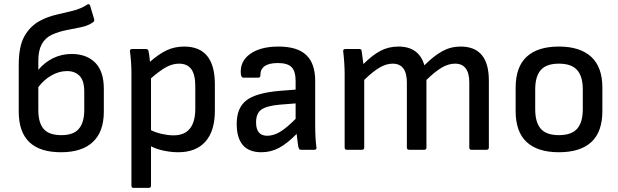

<svg xmlns="http://www.w3.org/2000/svg" viewBox="-20 -727 3002 932"><path d="M276 12Q71 12 71 -185V-412Q71 -503 99 -552Q127 -601 174 -626Q211 -646 253 -655.5Q295 -665 334.5 -675Q374 -685 404 -705Q414 -711 418 -698L437 -634Q439 -625 433 -620Q410 -603 376 -595.5Q342 -588 304 -581Q266 -574 231 -558Q166 -527 166 -434V-388Q196 -424 237.5 -444.5Q279 -465 328 -465Q400 -465 442 -423Q484 -381 484 -296V-185Q484 -88 431 -38Q378 12 276 12ZM166 -193Q166 -131 192 -101Q218 -71 278 -71Q337 -71 363 -102Q389 -133 389 -193V-283Q389 -335 366.5 -358.5Q344 -382 305 -382Q267 -382 230 -361Q193 -340 166 -304Z M628 185Q618 185 618 174V-374Q618 -398 616 -426.5Q614 -455 611 -477Q609 -489 621 -489H689Q699 -489 701 -479Q703 -471 705 -455Q707 -439 708 -427Q751 -465 789.5 -483Q828 -501 874 -501Q1023 -501 1023 -318V-189Q1023 -91 977 -39.5Q931 12 845 12Q812 12 775.5 4.5Q739 -3 713 -17V174Q713 185 702 185ZM849 -418Q818 -418 787.5 -401.5Q757 -385 713 -347V-95Q738 -83 767.5 -76.5Q797 -70 822 -70Q928 -70 928 -200V-308Q928 -365 908.5 -391.5Q889 -418 849 -418Z M1249 12Q1129 12 1129 -126Q1129 -203 1175.5 -239.5Q1222 -276 1337 -286L1415 -292V-333Q1415 -381 1395.5 -401Q1376 -421 1329 -421Q1243 -421 1244 -361Q1244 -350 1234 -350H1161Q1151 -350 1149 -369Q1144 -429 1194 -465Q1244 -501 1332 -501Q1423 -501 1466.5 -460Q1510 -419 1510 -334V-122Q1510 -87 1511.5 -60Q1513 -33 1516 -12Q1518 0 1506 0H1441Q1434 0 1432 -4Q1430 -8 1428 -14Q1427 -21 1424.5 -39.5Q1422 -58 1420 -77Q1375 -31 1335 -9.5Q1295 12 1249 12ZM1223 -133Q1223 -68 1277 -68Q1306 -68 1337 -85.5Q1368 -103 1415 -150V-225L1338 -219Q1273 -213 1248 -194.5Q1223 -176 1223 -133Z M1663 0Q1653 0 1653 -11V-366Q1653 -394 1651 -423.5Q1649 -453 1646 -477Q1644 -489 1657 -489H1724Q1734 -489 1735 -482Q1737 -467 1739.5 -450Q1742 -433 1744 -416Q1787 -459 1826.5 -480Q1866 -501 1914 -501Q2014 -501 2040 -410Q2086 -456 2127 -478.5Q2168 -501 2216 -501Q2353 -501 2353 -336V-11Q2353 0 2342 0H2268Q2258 0 2258 -11V-326Q2258 -418 2189 -418Q2157 -418 2124.5 -399Q2092 -380 2050 -339V-11Q2050 0 2040 0H1966Q1955 0 1955 -11V-326Q1955 -418 1886 -418Q1855 -418 1822.5 -399Q1790 -380 1748 -339V-11Q1748 0 1737 0Z M2693 12Q2590 12 2536.5 -37.5Q2483 -87 2483 -188V-301Q2483 -402 2536.5 -451.5Q2590 -501 2693 -501Q2795 -501 2849.5 -451.5Q2904 -402 2904 -301V-188Q2904 -87 2850.5 -37.5Q2797 12 2693 12ZM2693 -71Q2754 -71 2781.5 -102Q2809 -133 2809 -197V-293Q2809 -356 2781.5 -387Q2754 -418 2693 -418Q2632 -418 2605 -387Q2578 -356 2578 -293V-197Q2578 -133 2605 -102Q2632 -71 2693 -71Z"/></svg>

Font: Sofia Sans Medium
Style: Regular
Weight: 500
Designer: Botio Nikoltchev, Ani Petrova
Foundry: lettersoup
Version: Version 4.101; ttfautohint (v1.8.4.7-5d5b)